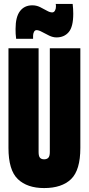

<svg xmlns="http://www.w3.org/2000/svg" viewBox="-20 -945 451 975"><path d="M23 -194V-700H176V-173Q176 -152 183 -144Q190 -136 204 -136Q218 -136 225.5 -144Q233 -152 233 -173V-700H388V-194Q388 -81 341 -35.5Q294 10 204 10Q118 10 70.5 -35.5Q23 -81 23 -194ZM62 -748Q60 -761 59.5 -773.5Q59 -786 59 -798Q59 -859 81.5 -888.5Q104 -918 144 -918Q165 -918 183.5 -909Q202 -900 217.5 -891Q233 -882 245 -882Q254 -882 259 -891Q264 -900 264 -910Q264 -913 264 -917.5Q264 -922 263 -925H349Q352 -899 352 -875Q352 -809 329 -782Q306 -755 267 -755Q249 -755 230 -764Q211 -773 194 -782.5Q177 -792 166 -792Q157 -792 152.5 -783Q148 -774 148 -763Q148 -760 148 -755.5Q148 -751 148 -748Z"/></svg>

Font: Georama ExtraCondensed ExtraBold
Style: Regular
Weight: 800
Width: 2
Designer: Jean-Baptiste Levee
Foundry: Production Type
Version: Version 1.000